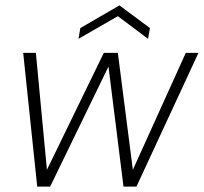

<svg xmlns="http://www.w3.org/2000/svg" viewBox="-20 -692 756 712"><path d="M118 0 66 -496H113L155 -52H149L365 -496H417L474 -52H468L669 -496H716L486 0H438L381 -455H387L166 0ZM271 -548 278 -588 423 -672 536 -588 529 -548 417 -632Z"/></svg>

Font: DM Sans 28pt ExtraLight
Style: Italic
Weight: 250
Italic angle: -10°
Version: Version 4.004;gftools[0.9.30]